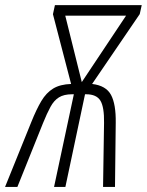

<svg xmlns="http://www.w3.org/2000/svg" viewBox="-80 -734 577 754"><path d="M-60.1 0 43 -254.9Q63 -304.7 82.3 -337.2Q101.6 -369.6 128.7 -386.2Q155.8 -402.8 199.2 -404.3L127.9 -678.2L135.7 -713.9H476.6L468.8 -678.7L281.7 -404.3Q336.4 -397.9 356 -361.3Q375.5 -324.7 374.5 -252.4L371.6 0H324.7L328.6 -251.5Q329.6 -313 314.5 -338.4Q299.3 -363.8 258.3 -363.8H253.9L176.8 0H132.3L210 -363.8H203.1Q170.9 -363.8 151.4 -351.6Q131.8 -339.4 118.2 -314.2Q104.5 -289.1 88.9 -250.5L-11.7 0ZM241.2 -411.6 415 -672.4H176.3Z"/></svg>

Font: Open Sans Condensed Light
Style: Italic
Weight: 300
Width: 3
Italic angle: -12°
Designer: Monotype Design Team
Foundry: Monotype Imaging Inc.
Version: Version 3.000; ttfautohint (v1.8.4)